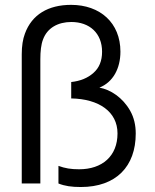

<svg xmlns="http://www.w3.org/2000/svg" viewBox="-20 -755 638 790"><path d="M312.5 14.5C458 14.5 538.5 -70.5 538.5 -205.5C538.5 -241 531 -272 515.5 -299.5C485 -353.5 434.5 -386.5 389 -394.5C444.5 -416.5 475.5 -472.5 475.5 -542.5C475.5 -661 392 -735 272.5 -735C178.5 -735 111 -695 82.5 -616.5C74 -594 69.5 -566 69.5 -531.5V0H146V-511.5C146 -543.5 149 -572 157 -592.5C174.5 -640.5 219 -664.5 273.5 -664.5C348.5 -664.5 400 -618.5 400 -542C400 -504.5 388 -475.5 364.5 -455C341 -434 310.5 -421.5 273 -417.5V-350C387 -348 463.5 -295.5 463.5 -206C463.5 -112.5 400.5 -58.5 305.5 -58.5C271.5 -58.5 248 -62.5 220.5 -72.5V0C246.5 10.5 274.5 14.5 312.5 14.5Z"/></svg>

Font: Vela Sans
Style: Regular
Weight: 400
Designer: Principal design: Mikhail Sharanda - project Manrope.
Design modification: Ravid Balaliev
Foundry: Mikhail Sharanda
Version: Version 1.001